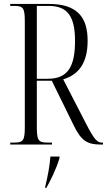

<svg xmlns="http://www.w3.org/2000/svg" viewBox="-20 -734 543 975"><path d="M32 0H244V-10H220C174 -10 167 -22 167 -91V-324H243L356 -94C393 -19 424 0 491 0H503V-10H498C476 -10 461 -20 418 -104L301 -331C383 -356 425 -418 425 -527C425 -647 372 -714 228 -714H32V-704H53C99 -704 106 -692 106 -623V-91C106 -22 99 -10 53 -10H32ZM223 -334H167V-704H227C326 -704 361 -647 361 -526C361 -395 324 -334 223 -334ZM210 212V221H215C237 182 264 128 282 70V61H236C232 114 222 162 210 212Z"/></svg>

Font: Noto Serif Display ExtraCondensed Light
Style: Regular
Weight: 300
Width: 2
Designer: Monotype Design Team
Foundry: Monotype Imaging Inc.
Version: Version 2.009